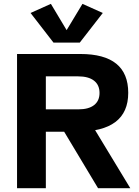

<svg xmlns="http://www.w3.org/2000/svg" viewBox="-20 -986 729 1006"><path d="M69.3 0V-703.1H400.9Q651.9 -703.1 651.9 -499.5Q651.9 -295.9 382.8 -295.9H220.2V0ZM493.7 0 291.5 -336.9H458.5L662.6 0ZM220.2 -413.1H391.6Q444.3 -413.1 472.9 -435.3Q501.5 -457.5 501.5 -499Q501.5 -541 472.4 -563.5Q443.4 -585.9 389.2 -585.9H220.2ZM246.6 -965.8 329.1 -828.1 412.1 -965.8 518.6 -918 397.9 -762.7H260.3L140.1 -918Z"/></svg>

Font: Schibsted Grotesk
Style: Bold
Weight: 700
Designer: Bakken & Baeck AS, Henrik Kongsvoll
Foundry: Schibsted ASA
Version: Version 1.100;gftools[0.9.25]